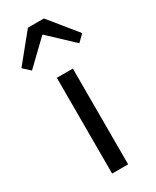

<svg xmlns="http://www.w3.org/2000/svg" viewBox="-246 -885 767 943"><g transform="rotate(-30 137.5 -413.5)"><path d="M91.8 0V-543H182.6V0ZM-35.2 -670.9 91.8 -827.1H182.6L309.6 -670.9L272.5 -634.8L138.7 -760.7H134.8L3.9 -634.8Z"/></g></svg>

Font: Nasu
Style: Regular
Weight: 400
Designer: Ryoko NISHIZUKA (kana &amp; ideographs); Paul D. Hunt (Latin, Greek &amp; Cyrillic); Wenlong ZHANG (bopomofo); Sandoll C
Version: Version 2014.1215